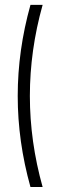

<svg xmlns="http://www.w3.org/2000/svg" viewBox="-20 -752 289 772"><path d="M102.5 0H151.4Q48.8 -366.2 151.4 -732.4H102.5Q0 -366.2 102.5 0Z"/></svg>

Font: Daray
Style: Regular
Weight: 400
Designer: Maxim Raikov
Foundry: Maxim Raikov
Version: Version 1.00 May 24, 2021, initial release